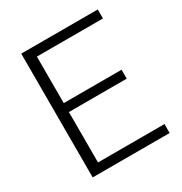

<svg xmlns="http://www.w3.org/2000/svg" viewBox="-167 -833 903 955"><g transform="rotate(-30 284.5 -355.5)"><path d="M150.4 -51.3V-340.8H482.4V-392.1H150.4V-659.2H529.8V-710.9H90.3V0H532.2V-51.3Z"/></g></svg>

Font: Vazirmatn ExtraLight
Style: Regular
Weight: 200
Designer: Saber Rastikerdar
Foundry: Saber Rastikerdar
Version: Version 33.003